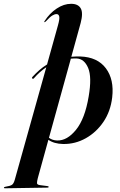

<svg xmlns="http://www.w3.org/2000/svg" viewBox="-132 -749 632 1008"><path d="M46 -338Q42 -333.5 38 -336.5Q34 -340.5 38.5 -345.5Q56 -364.5 74.8 -381Q93.5 -397.5 115 -410.5L172 -615Q182 -650 179 -662.5Q176 -675 165 -675Q154.5 -675 142 -667.2Q129.5 -659.5 109 -637Q104 -632.5 101.5 -632.5Q98.5 -633 102.5 -639Q128.5 -679.5 165.8 -704.2Q203 -729 241.5 -729Q278 -729 291.8 -705.2Q305.5 -681.5 291.5 -628.5L242.5 -451Q265 -453 289.5 -452.5Q379.5 -449.5 423.8 -390.5Q468 -331.5 457 -237.5Q448.5 -164.5 411 -109.2Q373.5 -54 318 -23Q262.5 8 199.5 7Q151.5 6 122 -15L66.5 186Q62 203.5 62.2 212.2Q62.5 221 78.5 223L117 228Q123.5 229 123.5 232Q123.5 236 117.5 236L-106 239.5Q-111.5 239.5 -111.5 236.5Q-111.5 233.5 -106 232Q-77.5 227.5 -68.8 221Q-60 214.5 -54.5 195L111 -396Q76 -372.5 46 -338ZM168.5 -11.5Q220.5 -10 267.2 -67.8Q314 -125.5 333.5 -242.5Q351 -344.5 330.8 -392.2Q310.5 -440 271 -442Q255 -442.5 240 -441L125 -25.5Q143.5 -12 168.5 -11.5Z"/></svg>

Font: Fraunces 144pt SemiBold
Style: Italic
Weight: 600
Italic angle: -16°
Version: Version 1.000;[0bf87f6ff]